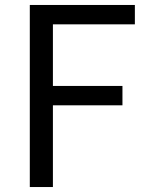

<svg xmlns="http://www.w3.org/2000/svg" viewBox="-20 -753 592 773"><path d="M100 0H193V-329H473V-407H193V-655H523V-733H100Z"/></svg>

Font: Noto Sans JP Regular
Style: Regular
Weight: 400
Designer: Ryoko NISHIZUKA (kana & ideographs); Paul D. Hunt (Latin, Greek & Cyrillic); Wenlong ZHANG (bopomofo); Sandoll Communica
Foundry: Adobe Systems Incorporated
Version: Version 1.004;PS 1.004;hotconv 1.0.82;makeotf.lib2.5.63406